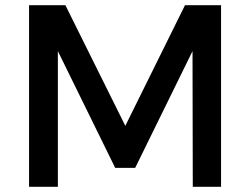

<svg xmlns="http://www.w3.org/2000/svg" viewBox="-20 -720 965 740"><path d="M723 0 722 -523 501 -73H424L203 -523V0H92V-700H232L463 -235L693 -700H832V0Z"/></svg>

Font: Sapa
Style: Regular
Weight: 400
Version: Version 1.20 June 8, 2016